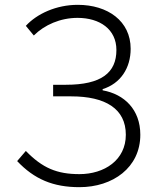

<svg xmlns="http://www.w3.org/2000/svg" viewBox="-20 -762 649 795"><path d="M309 13C447 13 561 -68 561 -204C561 -308 495 -372 405 -388V-393C479 -416 521 -480 521 -560C521 -675 426 -742 302 -742C213 -742 133 -705 87 -655L120 -615C164 -659 230 -688 301 -688C393 -688 462 -641 462 -555C462 -461 400 -411 253 -411H200V-363H275C416 -363 501 -312 501 -204C501 -99 412 -41 309 -41C216 -41 156 -66 87 -137L51 -95C122 -20 200 13 309 13Z"/></svg>

Font: Noto Sans T Chinese Light
Style: Regular
Weight: 300
Designer: Ryoko NISHIZUKA (kana & ideographs); Paul D. Hunt (Latin, Greek & Cyrillic); Wenlong ZHANG (bopomofo); Sandoll Communica
Foundry: Adobe Systems Incorporated
Version: Version 1.000;PS 1;hotconv 1.0.78;makeotf.lib2.5.61930